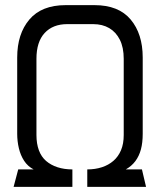

<svg xmlns="http://www.w3.org/2000/svg" viewBox="-20 -727 623 748"><path d="M536 -206V-503Q536 -595 489 -651Q442 -707 348 -707H236Q142 -707 94.5 -651Q47 -595 47 -503V-206Q47 -177 53.5 -149.5Q60 -122 74 -100.5Q88 -79 111 -67H51L33 1H262V-67Q230 -67 204 -75.5Q178 -84 159.5 -100Q141 -116 131.5 -141.5Q122 -167 122 -201V-498Q122 -564 154 -598.5Q186 -633 242 -633H343Q379 -633 405.5 -617.5Q432 -602 447 -572Q462 -542 462 -498V-201Q462 -167 451.5 -142Q441 -117 422 -100.5Q403 -84 377 -75.5Q351 -67 320 -67V1H549L533 -67H470Q493 -80 507.5 -99.5Q522 -119 529 -145Q536 -171 536 -206Z"/></svg>

Font: Advent Pro Medium
Style: Regular
Weight: 500
Designer: VivaRado, Andreas Kalpakidis
Foundry: VivaRado, Andreas Kalpakidis
Version: Version 3.000